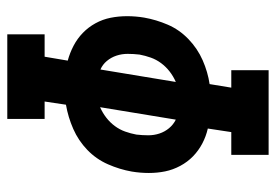

<svg xmlns="http://www.w3.org/2000/svg" viewBox="-138 -638 775 540"><g transform="rotate(-90 250.0 -367.5)"><path d="M85 0V-105H149L159 -171Q137 -176 117 -186.5Q97 -197 81 -212.5Q65 -228 54 -248.5Q43 -269 38.5 -291Q34 -313 34 -337Q34 -361 38 -385Q44 -419 58.5 -452Q73 -485 99 -510Q125 -535 158 -549.5Q191 -564 226 -570L235 -630H186V-735H424V-630H361L350 -565Q372 -559 392 -548.5Q412 -538 428 -522.5Q444 -507 455 -487Q466 -467 470.5 -444.5Q475 -422 475 -398Q475 -374 471 -350Q465 -316 451 -283.5Q437 -251 410.5 -225.5Q384 -200 351 -185.5Q318 -171 284 -166L274 -105H323V0ZM184 -261 219 -474Q203 -467 189.5 -456.5Q176 -446 166 -432.5Q156 -419 150.5 -403.5Q145 -388 142 -372Q140 -355 140 -338.5Q140 -322 145 -307Q150 -292 160 -280Q170 -268 184 -261ZM290 -261Q306 -268 319.5 -278.5Q333 -289 343 -302.5Q353 -316 358.5 -331.5Q364 -347 367 -363Q369 -380 369 -396.5Q369 -413 364 -428Q359 -443 349 -455Q339 -467 325 -473Z"/></g></svg>

Font: Iosevka Slab Extrabold
Style: Italic
Weight: 800
Italic angle: -9°
Monospace: yes
Designer: Belleve Invis
Foundry: Belleve Invis
Version: Version 11.1.0; ttfautohint (v1.8.3)